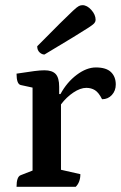

<svg xmlns="http://www.w3.org/2000/svg" viewBox="-20 -723 468 743"><path d="M44 0Q44 -39 60 -45L106 -63V-384L60 -394Q44 -398 44 -438Q90 -445 113 -448Q136 -451 152 -451Q182 -451 195.5 -436.5Q209 -422 209 -387V-359H214Q239 -405 277 -433.5Q315 -462 351 -462Q391 -462 409.5 -444Q428 -426 428 -396Q428 -372 413 -355.5Q398 -339 375 -339Q362 -365 347.5 -374Q333 -383 314 -383Q291 -383 264 -365Q237 -347 216 -319V-66L291 -49Q291 -18 273 0ZM152 -512Q142 -512 133 -520.5Q124 -529 124 -544Q181 -602 213.5 -634Q246 -666 262 -681Q278 -696 285 -699.5Q292 -703 299 -703Q317 -703 333.5 -684.5Q350 -666 350 -646Q350 -640 345.5 -634Q341 -628 322.5 -616Q304 -604 264 -579.5Q224 -555 152 -512Z"/></svg>

Font: Petrona SemiBold
Style: Regular
Weight: 600
Designer: Ringo R. Seeber
Foundry: Ringo R. Seeber
Version: Version 2.001; ttfautohint (v1.8.3)